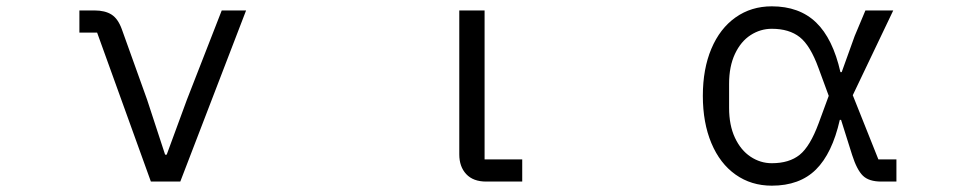

<svg xmlns="http://www.w3.org/2000/svg" viewBox="-20 -574 3040 607"><path d="M457 0 287 -471H231V-541H278Q312 -541 332.5 -528Q353 -515 365 -482L445 -259L502 -85H507L571 -259L681 -541H758L550 0Z M1517 0Q1476 0 1454 -23.5Q1432 -47 1432 -86V-541H1512V-70H1631V0Z M2202 -271Q2202 -356 2229 -420Q2256 -484 2305.5 -519Q2355 -554 2420 -554Q2507 -554 2560 -503Q2613 -452 2637 -346H2641L2682 -460L2716 -541H2804L2676 -273L2757 -70H2814V0H2766Q2727 0 2708 -18.5Q2689 -37 2674 -84L2639 -195H2635Q2611 -89 2559.5 -38Q2508 13 2420 13Q2355 13 2305.5 -22Q2256 -57 2229 -121.5Q2202 -186 2202 -271ZM2568 -184 2600 -271 2568 -358Q2542 -430 2508.5 -456.5Q2475 -483 2420 -483Q2384 -483 2353 -463Q2322 -443 2303.5 -403.5Q2285 -364 2285 -309V-233Q2285 -178 2303.5 -138.5Q2322 -99 2353 -78.5Q2384 -58 2420 -58Q2475 -58 2508 -84.5Q2541 -111 2568 -184Z"/></svg>

Font: IBM Plex Sans JP
Style: Regular
Weight: 400
Designer: Mike Abbink; Paul van der Laan; Pieter van Rosmalen; Wujin Sim; Yejin Wi; Jinhee Kim; Boomi Park; Yona Kim; Kichan Ma
Foundry: Sandoll Inc.
Version: Version 1.001